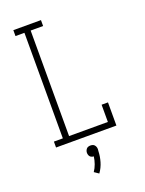

<svg xmlns="http://www.w3.org/2000/svg" viewBox="-176 -817 852 1130"><g transform="rotate(-20 250.0 -252.0)"><path d="M56 0V-37H112V-698H56V-735H229V-698H151V-37H394V-145H434V0ZM243 231 215 212Q228 193 236 170.5Q244 148 247 125Q241 125 234.5 122.5Q228 120 224 115.5Q220 111 218 104.5Q216 98 216 92Q216 85 218.5 78.5Q221 72 225.5 67Q230 62 236.5 60Q243 58 250 58Q257 58 263.5 60Q270 62 274.5 67Q279 72 281.5 78.5Q284 85 284 92V94L283 105Q282 138 272.5 170.5Q263 203 243 231Z"/></g></svg>

Font: Iosevka Slab Extralight
Style: Regular
Weight: 200
Monospace: yes
Designer: Belleve Invis
Foundry: Belleve Invis
Version: Version 11.1.1; ttfautohint (v1.8.3)